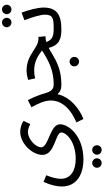

<svg xmlns="http://www.w3.org/2000/svg" viewBox="433 -1078 1062 1969"><g transform="rotate(-90 964.5 -93.0)"><path d="M413 418C439 418 460 397 460 370C460 344 439 321 413 321C385 321 363 344 363 370C363 397 385 418 413 418ZM278 418C305 418 326 397 326 370C326 344 305 321 278 321C251 321 229 344 229 370C229 397 251 418 278 418Z M37 9C37 158 155 231 315 231C548 231 675 85 675 -9C675 -113 439 -125 439 -202C439 -260 523 -338 596 -338C626 -338 654 -326 677 -314L710 -383C692 -397 648 -417 597 -417C479 -417 361 -294 361 -189C361 -60 591 -57 591 4C591 56 497 152 319 152C200 152 116 100 116 0C116 -43 129 -92 152 -150L84 -178C48 -98 37 -36 37 9Z M729 231C833 192 955 96 984 -36C1004 -10 1033 5 1077 5C1110 5 1127 -15 1127 -37C1127 -58 1115 -74 1087 -74C1041 -74 1015 -91 996 -154C982 -204 959 -269 923 -339L850 -302C888 -233 919 -165 919 -103C919 -22 872 84 694 159Z M1318 186C1345 186 1366 164 1366 138C1366 111 1345 89 1318 89C1291 89 1269 111 1269 138C1269 164 1291 186 1318 186Z M1077 5C1278 5 1366 -77 1458 -125C1486 -16 1552 5 1648 5C1681 5 1698 -15 1698 -37C1698 -58 1686 -74 1658 -74C1575 -74 1542 -89 1518 -150C1537 -155 1557 -158 1578 -158L1571 -230H1553C1453 -230 1392 -352 1228 -352C1197 -352 1162 -346 1130 -335L1146 -264C1177 -271 1195 -274 1228 -274C1312 -274 1373 -240 1432 -194C1321 -121 1220 -74 1086 -74Z M1854 -507C1880 -507 1901 -529 1901 -555C1901 -582 1880 -604 1854 -604C1826 -604 1804 -582 1804 -555C1804 -529 1826 -507 1854 -507ZM1719 -507C1746 -507 1767 -529 1767 -555C1767 -582 1746 -604 1719 -604C1692 -604 1670 -582 1670 -555C1670 -529 1692 -507 1719 -507Z M1648 5C1802 5 1872 -45 1872 -179C1872 -239 1845 -338 1820 -403L1742 -374C1771 -298 1799 -213 1799 -163C1799 -82 1760 -74 1658 -74Z"/></g></svg>

Font: Noto Sans Arabic SemCond
Style: Regular
Weight: 400
Width: 4
Designer: Monotype Design Team, Nadine Chahine, Nizar Qandah and Khaled Hosny
Foundry: Monotype Imaging Inc.
Version: Version 2.012